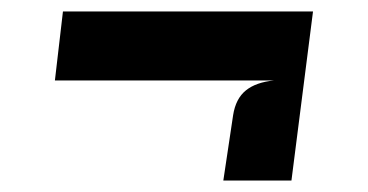

<svg xmlns="http://www.w3.org/2000/svg" viewBox="-20 -462 640 334"><path d="M368.5 -148 385.5 -261.5Q390 -290.5 407.8 -304.8Q425.5 -319 456.5 -322H75.5L89.5 -442H524.5L487 -148Z"/></svg>

Font: Spline Sans Mono SemiBold
Style: Italic
Weight: 600
Italic angle: -4°
Monospace: yes
Version: Version 1.004